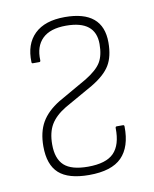

<svg xmlns="http://www.w3.org/2000/svg" viewBox="-64 -538 478 596"><g transform="rotate(-10 175.5 -240.0)"><path d="M170 8Q105 8 75 -19Q45 -46 45 -104Q45 -149 62.5 -179.5Q80 -210 119 -234L210 -286Q246 -308 259 -329.5Q272 -351 272 -387Q272 -461 179 -461Q129 -461 104.5 -437Q80 -413 82 -369Q82 -364 78 -364H58Q54 -364 54 -368Q52 -425 84.5 -456.5Q117 -488 180 -488Q300 -488 300 -387Q300 -343 283.5 -315.5Q267 -288 225 -263L135 -212Q102 -192 87.5 -167.5Q73 -143 73 -105Q73 -60 96 -39Q119 -18 171 -18Q228 -18 252.5 -43Q277 -68 276 -121Q276 -126 280 -126H300Q304 -126 304 -121Q305 -57 273 -24.5Q241 8 170 8Z"/></g></svg>

Font: Sofia Sans Cond ExtraLight
Style: Regular
Weight: 200
Width: 3
Designer: Botio Nikoltchev, Ani Petrova
Foundry: lettersoup
Version: Version 4.100; ttfautohint (v1.8.3)